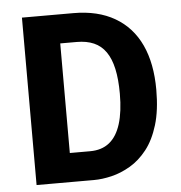

<svg xmlns="http://www.w3.org/2000/svg" viewBox="-49 -707 710 754"><g transform="rotate(-5 305.5 -330.0)"><path d="M135 0V-114H286Q332 -114 362 -138Q392 -162 407 -210Q422 -258 422 -329Q422 -386 413 -427Q404 -468 385.5 -494.5Q367 -521 338.5 -533.5Q310 -546 271 -546H135V-660H268Q364 -660 431 -621Q498 -582 532 -509Q566 -436 566 -332Q566 -251 548.5 -193.5Q531 -136 501.5 -98.5Q472 -61 435.5 -39.5Q399 -18 361.5 -9Q324 0 291 0ZM65 0V-660H206V0Z"/></g></svg>

Font: Bricolage Grotesque SemiCondensed
Style: Bold
Weight: 700
Width: 4
Designer: Mathieu Triay
Foundry: Atelier Triay
Version: Version 1.001;gftools[0.9.33.dev8+g029e19f]